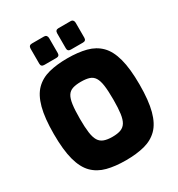

<svg xmlns="http://www.w3.org/2000/svg" viewBox="-218 -1087 1144 1233"><g transform="rotate(-30 354.0 -470.0)"><path d="M354 6Q275 6 215.5 -9.5Q156 -25 116 -65Q76 -105 56 -179.5Q36 -254 36 -372Q36 -490 56 -564.5Q76 -639 116 -679Q156 -719 215.5 -734.5Q275 -750 354 -750Q433 -750 492.5 -734.5Q552 -719 592 -679Q632 -639 652 -564.5Q672 -490 672 -372Q672 -254 652 -179.5Q632 -105 592 -65Q552 -25 492.5 -9.5Q433 6 354 6ZM354 -168Q392 -168 416 -177Q440 -186 453.5 -208Q467 -230 472.5 -270Q478 -310 478 -372Q478 -437 472.5 -477Q467 -517 453.5 -538.5Q440 -560 416 -568Q392 -576 354 -576Q317 -576 292.5 -568Q268 -560 254.5 -538.5Q241 -517 235.5 -477Q230 -437 230 -372Q230 -310 235.5 -270Q241 -230 254.5 -208Q268 -186 292.5 -177Q317 -168 354 -168ZM402 -787Q378 -787 378 -810V-921Q378 -946 402 -946H492Q503 -946 509 -939Q515 -932 515 -921V-810Q515 -787 492 -787ZM205 -787Q181 -787 181 -810V-921Q181 -946 205 -946H295Q306 -946 312 -939Q318 -932 318 -921V-810Q318 -787 295 -787Z"/></g></svg>

Font: Exo Thin Black
Style: Regular
Weight: 900
Version: Version 2.000